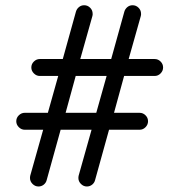

<svg xmlns="http://www.w3.org/2000/svg" viewBox="-20 -684 647 714"><path d="M123 9.5Q110.5 9.5 101 0Q91.5 -9.5 91.5 -22Q91.5 -24.5 91.8 -26.8Q92 -29 92.5 -31L140.5 -201.5H72Q59.5 -201.5 50 -211Q40.5 -220.5 40.5 -233Q40.5 -246 50 -255.2Q59.5 -264.5 72 -264.5H158L196.5 -401.5H128Q115.5 -401.5 106 -411Q96.5 -420.5 96.5 -433Q96.5 -446 106 -455.2Q115.5 -464.5 128 -464.5H213.5L262.5 -641Q265.5 -651 273.8 -657.8Q282 -664.5 293 -664.5Q306 -664.5 315.2 -655.2Q324.5 -646 324.5 -633Q324.5 -631 324.5 -628.8Q324.5 -626.5 323.5 -624L278.5 -464.5H393.5L442.5 -641Q445.5 -651 453.8 -657.8Q462 -664.5 473 -664.5Q486 -664.5 495.2 -655.2Q504.5 -646 504.5 -633Q504.5 -631 504.5 -628.8Q504.5 -626.5 503.5 -624L458.5 -464.5H555Q568 -464.5 577.2 -455.2Q586.5 -446 586.5 -433Q586.5 -420.5 577.2 -411Q568 -401.5 555 -401.5H441.5L404 -264.5H499Q512 -264.5 521.2 -255.2Q530.5 -246 530.5 -233Q530.5 -220.5 521.2 -211Q512 -201.5 499 -201.5H385.5L333.5 -14Q331 -4 322.5 2.8Q314 9.5 303 9.5Q290.5 9.5 281 0Q271.5 -9.5 271.5 -22Q271.5 -24.5 271.8 -26.8Q272 -29 272.5 -31L320.5 -201.5H205.5L153.5 -14Q151 -4 142.5 2.8Q134 9.5 123 9.5ZM224 -264.5H338L376.5 -401.5H261.5Z"/></svg>

Font: Jura Light SemiBold
Style: Regular
Weight: 600
Version: Version 5.106